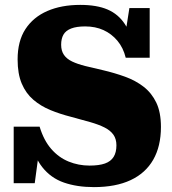

<svg xmlns="http://www.w3.org/2000/svg" viewBox="-20 -748 705 785"><path d="M346 -71Q385 -71 409 -79.5Q433 -88 444.5 -106.5Q456 -125 456 -154Q456 -180 443.5 -197.5Q431 -215 407 -227Q383 -239 348 -249Q313 -259 268 -271Q225 -282 186 -298Q147 -314 116.5 -340Q86 -366 69 -406Q52 -446 52 -505Q52 -580 84 -629Q116 -678 173.5 -703Q231 -728 308 -728Q376 -728 420 -709Q464 -690 490.5 -649.5Q517 -609 531 -544L488 -581L509 -715H592V-512H494Q484 -553 460 -581.5Q436 -610 403 -625Q370 -640 328 -640Q293 -640 271 -631.5Q249 -623 239.5 -606.5Q230 -590 230 -565Q230 -540 241.5 -523.5Q253 -507 275 -496.5Q297 -486 329 -478Q361 -470 401 -461Q448 -450 491 -434.5Q534 -419 567 -393.5Q600 -368 619 -328.5Q638 -289 638 -229Q638 -150 606.5 -95Q575 -40 514 -11.5Q453 17 364 17Q295 17 241.5 -1.5Q188 -20 152.5 -65Q117 -110 102 -189L143 -155L122 1H36V-230H142Q159 -174 189.5 -139Q220 -104 260.5 -87.5Q301 -71 346 -71Z"/></svg>

Font: Roboto Serif ExtraBold
Style: Regular
Weight: 800
Designer: Greg Gazdowicz
Foundry: Commercial Type
Version: Version 1.008